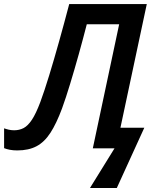

<svg xmlns="http://www.w3.org/2000/svg" viewBox="-52 -734 779 950"><path d="M393.1 196.3 514.6 0H407.2L537.6 -613.8H377.4Q359.4 -543.5 337.9 -466.3Q316.4 -389.2 294.9 -318.6Q273.4 -248 254.9 -197.3Q227.1 -122.6 197.5 -76.9Q168 -31.2 128.9 -10.5Q89.8 10.3 33.2 10.3Q13.2 10.3 -3.4 7.1Q-20 3.9 -31.7 -1V-99.1Q-21 -95.2 -8.5 -92.3Q3.9 -89.4 18.1 -89.4Q43.5 -89.4 64.7 -100.3Q85.9 -111.3 106 -141.6Q126 -171.9 147.5 -229Q167.5 -283.2 191.2 -360.4Q214.8 -437.5 240.2 -528.3Q265.6 -619.1 290.5 -713.9H674.3L543.9 -102.1H662.1L525.9 196.3Z"/></svg>

Font: Open Sans SemiBold
Style: Italic
Weight: 600
Italic angle: -12°
Designer: Monotype Design Team
Foundry: Monotype Imaging Inc.
Version: Version 3.003; ttfautohint (v1.8.4)